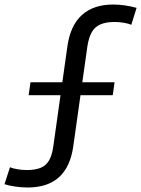

<svg xmlns="http://www.w3.org/2000/svg" viewBox="-71 -728 627 853"><path d="M51.5 105Q26.8 105 -2.3 101Q-31.4 97 -51 90.2L-26.7 15Q-14.4 20.4 6.7 23.9Q27.8 27.5 47.5 27.5Q85.9 27.5 110.2 17.3Q134.4 7.2 147.6 -16.4Q160.7 -40.1 165.9 -78.4L228.4 -521.9Q241.4 -614.7 292.9 -661.3Q344.5 -707.9 432.4 -707.9Q456.4 -707.9 484.2 -703.9Q512 -699.9 535.8 -693.1L512.4 -617.9Q499.9 -623.3 479.4 -626.8Q458.9 -630.4 438.3 -630.4Q400.7 -630.4 375.7 -619.8Q350.6 -609.2 337 -585.6Q323.4 -562 317.3 -522.6L254.7 -79.2Q241.9 13.5 191.2 59.2Q140.5 105 51.5 105ZM64.4 -362.5H438L429.9 -305H56.3Z"/></svg>

Font: Pathway Extreme 8pt Thin
Style: Italic
Weight: 100
Italic angle: -8°
Designer: Eduardo Rodriguez Tunni
Foundry: Eduardo Rodriguez Tunni
Version: Version 1.000